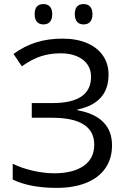

<svg xmlns="http://www.w3.org/2000/svg" viewBox="-20 -914 629 944"><path d="M42.5 -31.2V-108.9Q86.9 -86.9 142.3 -74.5Q197.8 -62 246.6 -62Q338.4 -62 390.9 -98.1Q443.4 -134.3 443.4 -202.6Q443.4 -268.6 391.6 -301.8Q339.8 -335 236.8 -335H136.2V-407.2H237.8Q427.7 -407.2 427.7 -536.6Q427.7 -571.8 409.4 -597.7Q391.1 -623.5 357.4 -637.7Q323.7 -651.9 278.8 -651.9Q225.1 -651.9 180.7 -637.2Q136.2 -622.6 87.4 -587.9L46.4 -648.9Q99.6 -687.5 158.2 -705.8Q216.8 -724.1 287.6 -724.1Q356.4 -724.1 407.5 -702.4Q458.5 -680.7 486.1 -640.6Q513.7 -600.6 513.7 -546.9Q513.7 -407.2 360.8 -375.5V-372.1Q445.3 -356.9 488 -313.5Q530.8 -270 530.8 -199.7Q530.8 -133.3 497.6 -86.2Q464.4 -39.1 403.1 -14.6Q341.8 9.8 258.3 9.8Q127.4 9.8 42.5 -31.2ZM347.7 -844.2Q347.7 -894 391.1 -894Q412.1 -894 423.3 -881.3Q434.6 -868.7 434.6 -844.2Q434.6 -819.8 423.3 -806.9Q412.1 -793.9 391.1 -793.9Q370.1 -793.9 358.9 -806.9Q347.7 -819.8 347.7 -844.2ZM150.4 -844.2Q150.4 -894 193.4 -894Q214.4 -894 225.6 -881.3Q236.8 -868.7 236.8 -844.2Q236.8 -819.8 225.6 -806.9Q214.4 -793.9 193.4 -793.9Q172.9 -793.9 161.6 -806.9Q150.4 -819.8 150.4 -844.2Z"/></svg>

Font: Viking Open Sans
Style: Regular
Weight: 400
Foundry: Ascender Corporation
Version: Version 2.001